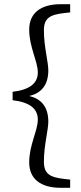

<svg xmlns="http://www.w3.org/2000/svg" viewBox="-20 -735 384 914"><path d="M40 -258C124 -248 160 -216 160 -166C160 -113 119 -45 119 38C119 117 174 159 269 159H314V120L287 117C217 109 189 93 189 34C189 -43 210 -116 210 -156C210 -232 170 -281 75 -283V-273C170 -275 210 -324 210 -400C210 -440 189 -513 189 -590C189 -649 217 -665 287 -673L314 -676V-715H269C174 -715 119 -673 119 -594C119 -511 160 -443 160 -390C160 -340 124 -308 40 -298V-258Z"/></svg>

Font: Source Serif Variable
Style: Regular
Weight: 389
Designer: Frank Grießhammer
Foundry: Adobe Systems Incorporated
Version: Version 3.001;hotconv 1.0.111;makeotfexe 2.5.65597